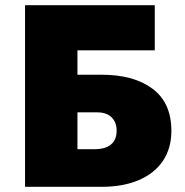

<svg xmlns="http://www.w3.org/2000/svg" viewBox="-20 -720 714 740"><path d="M76.5 0V-700H576.5V-526H278.5V-432H371.5Q496 -432 568.2 -377.8Q640.5 -323.5 640.5 -216Q640.5 -148 607.8 -99.8Q575 -51.5 514.8 -25.8Q454.5 0 371.5 0ZM278.5 -145H344.5Q386.5 -145 408 -163.2Q429.5 -181.5 429.5 -216Q429.5 -249 410 -268Q390.5 -287 354.5 -287H278.5Z"/></svg>

Font: Geologica Cursive Black
Style: Regular
Weight: 900
Designer: Sindre Bremnes, Frode Helland
Foundry: Monokrom Skriftforlag AS
Version: Version 1.010;gftools[0.9.28]